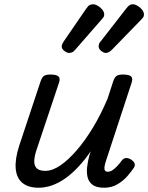

<svg xmlns="http://www.w3.org/2000/svg" viewBox="-20 -864 694 899"><path d="M161 15Q112 15 84.5 -8Q57 -31 53.5 -75.5Q50 -120 70 -182L170 -483Q177 -503 186.5 -509Q196 -515 215 -515Q246 -515 254.5 -505.5Q263 -496 256 -476L152 -165Q142 -136 140.5 -113Q139 -90 151 -77Q163 -64 192 -64Q225 -64 262 -89Q299 -114 338.5 -159.5Q378 -205 415.5 -267Q453 -329 484 -403L510 -483Q517 -503 526.5 -509Q536 -515 555 -515Q586 -515 594.5 -505.5Q603 -496 596 -476L475 -107Q470 -91 469 -80.5Q468 -70 472 -65Q476 -60 485 -60Q496 -60 506.5 -67Q517 -74 528 -85.5Q539 -97 550 -112Q558 -123 569 -124Q580 -125 594 -117Q608 -107 610.5 -97.5Q613 -88 607 -79Q596 -62 577 -40Q558 -18 530.5 -1.5Q503 15 468 15Q431 15 413 1Q395 -13 390 -35Q385 -57 388 -82Q391 -107 397 -131L405 -156Q377 -115 347 -83Q317 -51 286 -29Q255 -7 223.5 4Q192 15 161 15ZM303 -616Q294 -616 281.5 -625.5Q269 -635 269 -646Q269 -653 272 -659Q275 -665 279 -671L384 -824Q393 -837 400 -840.5Q407 -844 416 -844Q426 -844 438 -837Q450 -830 459 -819Q468 -808 468 -796Q468 -788 464.5 -783.5Q461 -779 456 -773L332 -631Q325 -622 317 -619Q309 -616 303 -616ZM476 -616Q466 -616 454 -625.5Q442 -635 442 -646Q442 -653 444 -659Q446 -665 452 -671L571 -824Q580 -836 587 -840Q594 -844 602 -844Q612 -844 624 -837Q636 -830 645 -819Q654 -808 654 -796Q654 -788 650.5 -783Q647 -778 642 -773L504 -631Q496 -623 488.5 -619.5Q481 -616 476 -616Z"/></svg>

Font: Playwrite AU TAS
Style: Regular
Weight: 400
Designer: Veronika Burian, José Scaglione
Foundry: TypeTogether
Version: Version 1.002